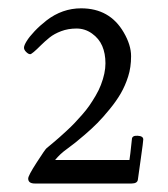

<svg xmlns="http://www.w3.org/2000/svg" viewBox="-20 -784 400 457"><path d="M63 -347.2Q47.1 -347.2 47.1 -359.1Q47.1 -366 67.3 -397.2Q87.4 -428.5 90.9 -431.3Q94.5 -434.1 104.9 -442.9Q115.2 -451.7 121 -456.7Q126.7 -461.7 138.2 -472.3Q149.7 -482.9 157.1 -490.7Q164.6 -498.5 175.3 -510.7Q186 -522.9 193 -533.1Q200 -543.2 207.8 -556.5Q215.6 -569.8 220.2 -582Q231 -609.9 231 -633.3Q231 -656.7 223.3 -674.6Q215.6 -692.4 199 -704.2Q182.4 -716.1 162.2 -716.1Q142.1 -716.1 125.6 -709.8Q109.1 -703.6 97.9 -694.6Q86.7 -685.5 77.6 -676.5Q56.2 -655 51.9 -655Q47.6 -655 42.4 -660.2Q37.1 -665.3 37.1 -670.5Q37.1 -675.8 43.5 -686.2Q49.8 -696.5 62.4 -709.8Q75 -723.1 90.8 -735.4Q128.2 -764.2 173.1 -764.2Q241.2 -764.2 274.4 -707Q292 -677 292 -650.3Q292 -623.5 285 -601.8Q278.1 -580.1 267.6 -561.9Q257.1 -543.7 241.3 -524.4Q225.6 -505.1 211.9 -491.2Q198.2 -477.3 180.7 -462.4Q157.2 -442.1 140 -429.9Q122.8 -417.7 111.1 -403.1H288.1Q289.6 -411.1 293.9 -452.1Q293.9 -461.7 307.5 -460.9Q321 -460.2 321 -452.1Q321 -447.5 315.2 -406.7Q309.3 -366 308.2 -356.6Q307.1 -347.2 293 -347.2Z"/></svg>

Font: Fanwood Text
Style: Regular
Weight: 400
Version: Version 1.1001